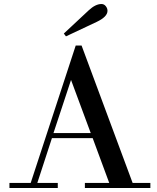

<svg xmlns="http://www.w3.org/2000/svg" viewBox="-20 -942 789 962"><path d="M299.8 -773.9 424.8 -890.6Q458.5 -921.9 488.3 -921.9Q501.5 -921.9 510 -911.1Q518.6 -900.4 518.6 -887.7Q518.6 -857.9 463.9 -832L310.5 -759.8ZM27.3 0V-25.4H133.8L359.4 -713.9H388.7L644.5 -25.4H733.4V0H405.3V-25.4H527.3L444.3 -250H240.2L167 -25.4H269.5V0ZM248 -275.4H434.6L335.9 -541.5Z"/></svg>

Font: Theano Didot
Style: Regular
Weight: 400
Designer: Alexey Kryukov
Version: Version 2.0